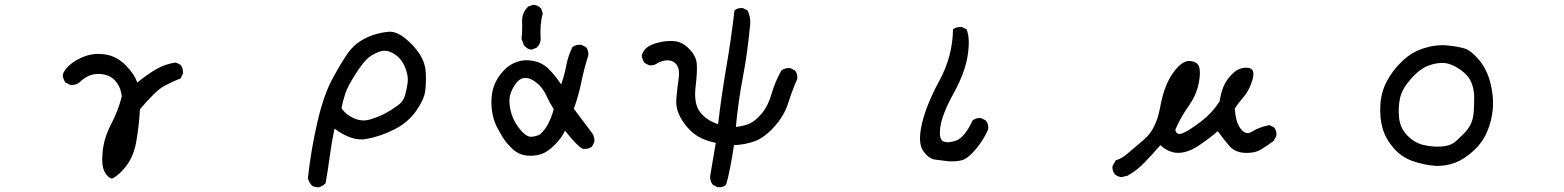

<svg xmlns="http://www.w3.org/2000/svg" viewBox="-20 -653 6540 803"><path d="M448.2 93.8Q432.6 91.8 418 66.4Q403.3 41 409.2 -18.1Q415 -77.1 444.3 -132.8Q473.6 -188.5 489.3 -249Q485.4 -290 460.9 -316.4Q436.5 -342.8 392.6 -343.8Q348.6 -344.7 311.5 -307.6Q295.9 -295.9 274.4 -297.9L253.9 -307.6Q244.1 -321.3 242.2 -338.9Q246.1 -358.4 271 -380.9Q295.9 -403.3 335.9 -418Q376 -432.6 422.9 -424.8Q469.7 -417 506.8 -378.9Q543.9 -340.8 553.7 -307.6Q594.7 -340.8 632.8 -363.3Q670.9 -385.7 715.8 -391.6L735.4 -381.8Q747.1 -366.2 745.1 -344.7L735.4 -325.2Q700.2 -311.5 666 -293Q631.8 -274.4 565.4 -196.3Q561.5 -129.9 550.8 -65.4Q540 -1 508.8 40Q477.5 81.1 448.2 93.8Z M1314.5 129.9Q1297.9 130.9 1285.2 124Q1272.5 110.4 1267.6 92.8Q1280.3 -24.4 1307.1 -141.1Q1334 -257.8 1372.6 -327.6Q1411.1 -397.5 1434.1 -429.7Q1457 -461.9 1485.4 -480Q1513.7 -498 1542.5 -507.3Q1571.3 -516.6 1603.5 -520Q1635.7 -523.4 1672.9 -494.1Q1710 -464.8 1734.4 -427.7Q1758.8 -390.6 1760.7 -348.6Q1762.7 -306.6 1758.3 -272Q1753.9 -237.3 1720.7 -189.5Q1687.5 -141.6 1630.4 -112.3Q1573.2 -83 1512.7 -71.8Q1452.1 -60.5 1378.9 -115.2Q1367.2 -59.6 1359.4 -1Q1351.6 57.6 1341.8 113.3Q1330.1 125 1314.5 129.9ZM1640.6 -210Q1666 -226.6 1673.8 -253.9Q1681.6 -281.2 1685.1 -308.6Q1688.5 -335.9 1673.8 -372.1Q1659.2 -408.2 1628.9 -427.2Q1598.6 -446.3 1572.3 -438.5Q1545.9 -430.7 1523.4 -413.6Q1501 -396.5 1467.8 -344.7Q1434.6 -293 1424.3 -262.2Q1414.1 -231.4 1408.2 -200.2Q1424.8 -174.8 1459.5 -158.7Q1494.1 -142.6 1530.8 -154.3Q1567.4 -166 1592.8 -179.7Q1618.2 -193.4 1640.6 -210Z M2185.5 -2Q2150.4 -5.9 2126 -27.8Q2101.6 -49.8 2086.9 -72.3Q2072.3 -94.7 2058.6 -121.1Q2044.9 -147.5 2039.1 -180.7Q2033.2 -213.9 2036.1 -247.1Q2039.1 -280.3 2051.8 -307.6Q2064.5 -335 2087.9 -359.4Q2111.3 -383.8 2142.6 -394.5Q2173.8 -405.3 2210 -398.4Q2246.1 -391.6 2272.5 -366.7Q2298.8 -341.8 2327.1 -299.8Q2340.8 -338.9 2348.6 -379.9Q2356.4 -420.9 2374 -456.1Q2389.6 -467.8 2411.1 -465.8L2430.7 -456.1Q2442.4 -442.4 2440.4 -420.9Q2422.9 -366.2 2411.1 -308.6Q2399.4 -251 2379.9 -198.2L2456.1 -96.7Q2467.8 -81.1 2465.8 -59.6L2456.1 -40Q2440.4 -28.3 2418.9 -30.3Q2399.4 -36.1 2342.8 -106.4Q2330.1 -77.1 2299.8 -46.9Q2269.5 -16.6 2243.2 -8.3Q2216.8 0 2185.5 -2ZM2238.3 -90.8Q2261.7 -112.3 2274.9 -139.6Q2288.1 -167 2295.9 -196.3Q2277.3 -225.6 2263.7 -255.9Q2250 -286.1 2224.6 -306.6Q2199.2 -327.1 2177.7 -327.1Q2156.2 -327.1 2140.6 -307.6Q2125 -288.1 2116.2 -264.6Q2107.4 -241.2 2112.3 -208Q2117.2 -174.8 2130.9 -148.4Q2144.5 -122.1 2165 -100.6Q2185.5 -79.1 2204.6 -81.1Q2223.6 -83 2238.3 -90.8ZM2223.6 -453.1 2203.1 -445.3Q2185.5 -446.3 2170.9 -463.9L2161.1 -491.2Q2165 -525.4 2163.6 -562.5Q2162.1 -599.6 2189.5 -626L2210 -632.8Q2228.5 -632.8 2243.2 -617.2L2250 -595.7Q2237.3 -553.7 2241.2 -488.3Q2240.2 -467.8 2223.6 -453.1Z M2981.4 129.9 2961.9 120.1Q2948.2 104.5 2950.2 83Q2958 38.1 2973.6 -55.7Q2942.4 -61.5 2913.1 -75.2Q2883.8 -88.9 2859.4 -115.2Q2835 -141.6 2820.3 -172.9Q2805.7 -204.1 2808.6 -240.2Q2811.5 -276.4 2818.4 -325.7Q2825.2 -375 2799.3 -392.6Q2773.4 -410.2 2730.5 -389.6Q2716.8 -377.9 2695.3 -379.9L2675.8 -389.6Q2666 -403.3 2664.1 -420.9Q2668 -438.5 2683.6 -452.6Q2699.2 -466.8 2735.8 -475.6Q2772.5 -484.4 2803.7 -480.5Q2835 -476.6 2862.3 -448.7Q2889.6 -420.9 2893.6 -390.6Q2897.5 -360.4 2889.2 -290Q2880.9 -219.7 2907.7 -184.6Q2934.6 -149.4 2983.4 -133.8Q2997.1 -252.9 3017.6 -371.6Q3038.1 -490.2 3051.8 -609.4Q3065.4 -621.1 3086.9 -619.1L3106.4 -609.4Q3122.1 -578.1 3116.2 -539.1Q3106.4 -432.6 3086.9 -330.1Q3067.4 -227.5 3057.6 -122.1Q3092.8 -126 3116.2 -136.7Q3139.6 -147.5 3166 -178.7Q3192.4 -210 3207 -260.7Q3221.7 -311.5 3248 -358.4Q3263.7 -370.1 3285.2 -368.2L3304.7 -358.4Q3316.4 -344.7 3314.5 -323.2Q3293 -274.4 3276.4 -221.7Q3259.8 -168.9 3218.3 -123Q3176.8 -77.1 3136.7 -62.5Q3096.7 -47.9 3049.8 -45.9Q3032.2 69.3 3016.6 120.1Q3002.9 131.8 2981.4 129.9Z M3946.3 21.5Q3918.9 17.6 3891.6 14.6Q3864.3 11.7 3840.8 -22.5Q3817.4 -56.6 3835.9 -136.2Q3854.5 -215.8 3909.2 -316.4Q3963.9 -417 3965.8 -530.3Q3981.4 -542 4002.9 -540L4022.5 -530.3Q4038.1 -493.2 4027.3 -421.9Q4016.6 -350.6 3968.8 -263.7Q3920.9 -176.8 3913.1 -123.5Q3905.3 -70.3 3925.8 -61.5Q3946.3 -52.7 3980.5 -65.9Q4014.6 -79.1 4047.9 -149.4Q4061.5 -161.1 4083 -159.2L4102.5 -149.4Q4116.2 -133.8 4112.3 -110.4Q4092.8 -66.4 4059.6 -27.3Q4026.4 11.7 4001 17.6Q3975.6 23.4 3946.3 21.5Z M4669.9 87.9Q4654.3 85.9 4642.6 76.2Q4630.9 62.5 4632.8 41L4646.5 17.6Q4671.9 9.8 4693.4 -8.8Q4714.8 -27.3 4765.1 -69.8Q4815.4 -112.3 4832 -204.1Q4848.6 -295.9 4885.7 -347.7Q4922.9 -399.4 4954.6 -397.9Q4986.3 -396.5 4994.6 -374.5Q5002.9 -352.5 4993.2 -303.7Q4983.4 -254.9 4950.2 -208Q4917 -161.1 4895.5 -110.4Q4900.4 -84 4929.2 -97.2Q4958 -110.4 5003.9 -145.5Q5049.8 -180.7 5081.1 -229.5Q5085 -260.7 5096.7 -290Q5108.4 -319.3 5135.7 -345.7Q5163.1 -372.1 5197.3 -369.6Q5231.4 -367.2 5218.8 -321.8Q5206.1 -276.4 5181.6 -248Q5157.2 -219.7 5144.5 -199.2Q5147.5 -141.6 5169.4 -113.8Q5191.4 -85.9 5217.3 -103Q5243.2 -120.1 5289.1 -129.9L5308.6 -120.1Q5320.3 -106.4 5318.4 -85L5306.6 -63.5Q5280.3 -43.9 5253.9 -27.8Q5227.5 -11.7 5186.5 -13.7Q5145.5 -15.6 5122.6 -41.5Q5099.6 -67.4 5073.2 -104.5Q5032.2 -69.3 4989.3 -41.5Q4946.3 -13.7 4907.2 -13.7Q4868.2 -13.7 4833 -45.9Q4801.8 -9.8 4768.1 25.4Q4734.4 60.5 4695.3 82Z M5987.3 41Q5934.6 37.1 5887.7 20.5Q5840.8 3.9 5807.6 -34.7Q5774.4 -73.2 5762.2 -117.2Q5750 -161.1 5752.9 -213.9Q5755.9 -266.6 5779.8 -312.5Q5803.7 -358.4 5844.7 -397.5Q5885.7 -436.5 5937.5 -452.1Q5989.3 -467.8 6034.2 -462.9Q6079.1 -458 6105.5 -450.2Q6131.8 -442.4 6165 -403.3Q6198.2 -364.3 6212.9 -307.6Q6227.5 -251 6223.6 -200.2Q6219.7 -149.4 6199.7 -102.5Q6179.7 -55.7 6141.1 -21Q6102.5 13.7 6066.4 27.3Q6030.3 41 5987.3 41ZM6063.5 -57.6Q6082 -74.2 6102.1 -94.2Q6122.1 -114.3 6131.8 -135.7Q6141.6 -157.2 6143.6 -185.5Q6145.5 -213.9 6145.5 -246.1Q6145.5 -278.3 6133.8 -307.6Q6122.1 -336.9 6087.9 -361.3Q6053.7 -385.7 6022.9 -389.2Q5992.2 -392.6 5955.1 -378.9Q5918 -365.2 5881.3 -323.7Q5844.7 -282.2 5835.9 -245.1Q5827.1 -208 5831.1 -163.1Q5835 -118.2 5865.2 -86.9Q5895.5 -55.7 5932.6 -46.9Q5969.7 -38.1 6005.9 -40Q6042 -42 6063.5 -57.6Z"/></svg>

Font: NaikaiFont
Style: Regular
Weight: 400
Version: Version 1.67